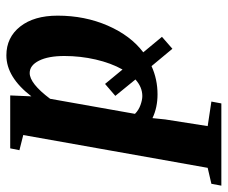

<svg xmlns="http://www.w3.org/2000/svg" viewBox="-148 -434 724 611"><g transform="rotate(-90 214.5 -129.0)"><path d="M469.7 -308.1Q469.7 -221.7 438 -148.7Q406.2 -75.7 353 -35.6L402.3 23.9L364.3 57.1L309.1 -9.3Q267.1 9.8 219.2 9.8Q177.2 9.8 143.6 -6.3Q141.1 22 139.4 34.4Q137.7 46.9 118.2 169.4L196.3 181.2L190.4 212.9H-71.3L-65.4 181.2L-14.6 169.4L89.8 -417.5L41.5 -429.7L47.4 -459H215.8L212.9 -391.6Q273.9 -471.2 343.3 -471.2Q400.4 -471.2 435.1 -427.2Q469.7 -383.3 469.7 -308.1ZM252.4 -157.2 298.3 -101.6Q318.8 -138.2 330.1 -187Q341.3 -235.8 341.3 -286.6Q341.3 -337.9 326.4 -367.4Q311.5 -397 287.1 -397Q253.9 -397 205.1 -332L157.2 -62Q168.9 -50.3 185.3 -44.4Q201.7 -38.6 213.9 -38.6Q242.2 -38.6 266.6 -60.5L214.4 -124.5Z"/></g></svg>

Font: Tinos
Style: Bold Italic
Weight: 700
Italic angle: -16.333°
Designer: Steve Matteson
Foundry: Monotype Imaging Inc.
Version: Version 1.23